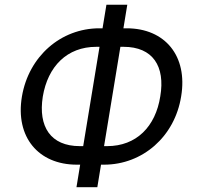

<svg xmlns="http://www.w3.org/2000/svg" viewBox="-20 -760 831 810"><path d="M399.1 -640.6C237.2 -640.6 100.9 -522.7 72.4 -352.3C44 -181.8 142 -65.3 304 -65.3H318.2L302.6 29.8H390.6L406.2 -65.3H419C581 -65.3 717.3 -183.2 744.3 -353.7C772.7 -524.1 676.1 -640.6 514.2 -640.6H500.7L517 -740.1H429L412.6 -640.6ZM160.5 -352.3C181.8 -480.1 262.8 -562.5 386.4 -562.5H399.9L331 -143.5H316.8C193.2 -143.5 140.6 -225.9 160.5 -352.3ZM419 -143.5 487.9 -562.5H501.4C625 -562.5 677.6 -480.1 656.2 -353.7C636.4 -225.9 555.4 -143.5 431.8 -143.5Z"/></svg>

Font: Margiela Sans
Style: Italic
Weight: 400
Italic angle: -9.39999°
Designer: Stefan Endress, Andreas Faust
Version: Version 1.100;FEAKit 1.0